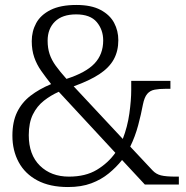

<svg xmlns="http://www.w3.org/2000/svg" viewBox="-20 -744 748 774"><path d="M254 10Q181 10 131 -16.5Q81 -43 55.5 -90Q30 -137 30 -197Q30 -253 49 -292Q68 -331 103 -358Q138 -385 186 -405Q164 -433 146 -458.5Q128 -484 118 -513Q108 -542 108 -578Q108 -618 126 -651Q144 -684 184 -704Q224 -724 288 -724Q348 -724 385.5 -704Q423 -684 440 -652Q457 -620 457 -582Q457 -538 438.5 -504.5Q420 -471 380.5 -445Q341 -419 277 -396L475 -184Q494 -233 501.5 -286.5Q509 -340 509 -382V-418H667V-386H648Q622 -386 603.5 -382.5Q585 -379 573.5 -365.5Q562 -352 556 -322Q549 -284 537 -239Q525 -194 505 -153L595 -57Q609 -42 629 -37Q649 -32 689 -32H701V0H564L472 -99Q449 -70 418.5 -45Q388 -20 348 -5Q308 10 254 10ZM258 -32Q325 -32 370.5 -59.5Q416 -87 445 -128L217 -374Q185 -360 157 -338Q129 -316 112.5 -282.5Q96 -249 96 -199Q96 -120 141 -76Q186 -32 258 -32ZM248 -426Q326 -451 361 -488Q396 -525 396 -581Q396 -624 370 -655Q344 -686 287 -686Q231 -686 201.5 -657Q172 -628 172 -580Q172 -550 180 -526Q188 -502 205 -478.5Q222 -455 248 -426Z"/></svg>

Font: Noto Serif Kannada Light
Style: Regular
Weight: 300
Version: Version 2.003